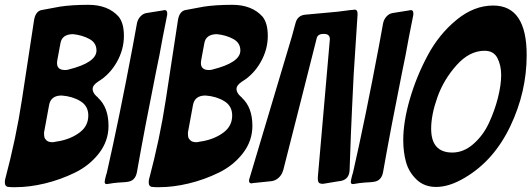

<svg xmlns="http://www.w3.org/2000/svg" viewBox="-71 -774 2209 798"><path d="M-34 3Q-51 3 -51 -17Q-51 -23 -50 -27Q-4 -200 20 -359Q28 -415 45.5 -526Q63 -637 71 -693Q78 -730 106 -733Q125 -737 176 -746H175Q227 -754 296 -754Q378 -754 422 -705Q444 -678 444 -625Q444 -568 414.5 -516Q385 -464 337 -435Q314 -420 314 -404Q314 -389 330 -374L337 -368H336Q380 -328 380 -251Q380 -188 340.5 -137Q301 -86 240.5 -56.5Q180 -27 115.5 -11.5Q51 4 -7 4H-21Q-29 4 -34 3ZM180 -593 167 -523 168 -525Q166 -521 166 -512Q166 -483 199 -483Q208 -483 214 -485Q330 -514 330 -564Q330 -596 300.5 -612Q271 -628 233 -632Q186 -632 180 -593ZM133 -337 112 -223Q112 -211 113.5 -204Q115 -197 123 -190Q131 -183 147 -183Q154 -183 160 -185L178 -188Q227 -198 261.5 -224.5Q296 -251 296 -294Q296 -334 262.5 -354Q229 -374 185 -377Q140 -377 133 -337Z M400 -13 381 -10Q377 -9 374 -9H372Q364 -9 364 -18Q364 -19 366 -31V-30Q369 -45 373 -56Q424 -280 481 -583L498 -676Q501 -693 512.5 -705.5Q524 -718 539 -720Q541 -720 608 -731L611 -732H614Q624 -732 624 -718Q624 -710 623 -708L605 -617Q592 -543 578 -478Q531 -245 498 -58Q491 -21 457 -18L449 -17Q414 -15 400 -13Z M564 3Q547 3 547 -17Q547 -23 548 -27Q594 -200 618 -359Q626 -415 643.5 -526Q661 -637 669 -693Q676 -730 704 -733Q723 -737 774 -746H773Q825 -754 894 -754Q976 -754 1020 -705Q1042 -678 1042 -625Q1042 -568 1012.5 -516Q983 -464 935 -435Q912 -420 912 -404Q912 -389 928 -374L935 -368H934Q978 -328 978 -251Q978 -188 938.5 -137Q899 -86 838.5 -56.5Q778 -27 713.5 -11.5Q649 4 591 4H577Q569 4 564 3ZM778 -593 765 -523 766 -525Q764 -521 764 -512Q764 -483 797 -483Q806 -483 812 -485Q928 -514 928 -564Q928 -596 898.5 -612Q869 -628 831 -632Q784 -632 778 -593ZM731 -337 710 -223Q710 -211 711.5 -204Q713 -197 721 -190Q729 -183 745 -183Q752 -183 758 -185L776 -188Q825 -198 859.5 -224.5Q894 -251 894 -294Q894 -334 860.5 -354Q827 -374 783 -377Q738 -377 731 -337Z M1415 -712 1399 -465 1392 -320Q1388 -242 1382 -66Q1380 -29 1346 -22Q1342 -22 1332 -20L1272 -10Q1259 -10 1254.5 -14.5Q1250 -19 1250 -32V-38L1300 -611Q1300 -633 1276 -633H1273Q1249 -633 1245 -614Q1227 -542 1179.5 -355Q1132 -168 1106 -66V-67Q1101 -48 1087.5 -35.5Q1074 -23 1057 -21L980 -13Q978 -12 974 -12Q964 -12 964 -23Q964 -28 967 -36L1142 -622L1157 -677Q1165 -710 1198 -713L1296 -722Q1327 -724 1384 -732L1396 -733Q1399 -734 1403 -734Q1415 -734 1415 -718Z M1423 -13 1404 -10Q1400 -9 1397 -9H1395Q1387 -9 1387 -18Q1387 -19 1389 -31V-30Q1392 -45 1396 -56Q1447 -280 1504 -583L1521 -676Q1524 -693 1535.5 -705.5Q1547 -718 1562 -720Q1564 -720 1631 -731L1634 -732H1637Q1647 -732 1647 -718Q1647 -710 1646 -708L1628 -617Q1615 -543 1601 -478Q1554 -245 1521 -58Q1514 -21 1480 -18L1472 -17Q1437 -15 1423 -13Z M2118 -545Q2118 -392 2050 -249.5Q1982 -107 1862 -36Q1797 3 1742 3Q1692 3 1660 -28Q1628 -59 1616.5 -100.5Q1605 -142 1605 -192Q1605 -268 1632.5 -362.5Q1660 -457 1707 -544.5Q1754 -632 1826.5 -691.5Q1899 -751 1979 -751Q2118 -751 2118 -545ZM1809 -140Q1856 -140 1896.5 -175.5Q1937 -211 1961 -262.5Q1985 -314 1998.5 -367.5Q2012 -421 2012 -462Q2012 -502 1996.5 -532.5Q1981 -563 1943 -563Q1880 -563 1826.5 -503Q1773 -443 1747 -370Q1721 -297 1721 -239Q1721 -140 1809 -140Z"/></svg>

Font: Bangerz Fix
Style: Regular
Weight: 400
Designer: vernon adams
Foundry: Vernon Adams
Version: Version 2.10;December 28, 2023;FontCreator 13.0.0.2683 64-bi